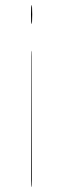

<svg xmlns="http://www.w3.org/2000/svg" viewBox="-20 -594 244 771"><path d="M107 157Q107.8 157 108.1 148.5Q108.5 140 108.5 129Q108.5 125 108.5 117.5Q108.5 110 108.5 103L107.9 -368Q107.8 -391 107 -391Q106.1 -391 106.1 -369L105.5 103Q105.5 110 105.5 117.5Q105.5 125 105.5 129Q105.5 140 105.9 148.5Q106.2 157 107 157ZM106.9 -574Q105.9 -574 105.1 -562.8Q104.4 -551.5 104.4 -536Q104.4 -519.5 105.1 -508.5Q105.9 -497.5 106.9 -497.5Q108 -497.5 108.7 -508.5Q109.4 -519.5 109.4 -536Q109.4 -551.5 108.7 -562.8Q108 -574 106.9 -574Z"/></svg>

Font: Fraunces 72pt SuperSoft Thin
Style: Regular
Weight: 100
Version: Version 1.000;[b76b70a41]